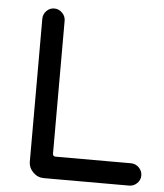

<svg xmlns="http://www.w3.org/2000/svg" viewBox="-51 -733 663 778"><g transform="rotate(5 281.0 -344.0)"><path d="M93.8 -61.5V-641.6Q93.8 -660.2 106.9 -673.8Q120.1 -687.5 138.7 -687.5Q157.2 -687.5 170.9 -673.8Q184.6 -660.2 184.6 -641.6V-101.6Q184.6 -89.8 196.3 -89.8H502.9Q521.5 -89.8 535.2 -76.2Q548.8 -62.5 548.8 -43.9Q548.8 -25.4 535.2 -12.2Q521.5 1 502.9 1H156.2Q130.9 1 112.3 -17.6Q93.8 -36.1 93.8 -61.5Z"/></g></svg>

Font: KTXP_ComRound
Style: Medium
Weight: 500
Version: Version 1.01;May 16, 2022;FontCreator 13.0.0.2683 64-bit